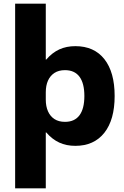

<svg xmlns="http://www.w3.org/2000/svg" viewBox="-20 -780 672 1040"><path d="M62 240V-760H228V-457H230Q263 -495 301.5 -512.5Q340 -530 388 -530Q490 -530 545.5 -459.5Q601 -389 601 -260Q601 -131 545 -60.5Q489 10 388 10Q340 10 301.5 -7.5Q263 -25 230 -63H228V240ZM332 -120Q384 -120 410.5 -155.5Q437 -191 437 -260Q437 -329 410.5 -364.5Q384 -400 332 -400Q298 -400 275 -385Q252 -370 240 -343.5Q228 -317 228 -280V-240Q228 -204 240 -177Q252 -150 275 -135Q298 -120 332 -120Z"/></svg>

Font: M PLUS 1 ExtraBold
Style: Regular
Weight: 800
Designer: Coji Morishita
Foundry: UNDERFOREST DESIGN
Version: Version 1.001